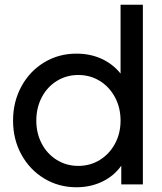

<svg xmlns="http://www.w3.org/2000/svg" viewBox="-20 -777 682 809"><path d="M35 -269Q35 -348 70 -412.5Q105 -477 166 -514Q227 -551 302 -551Q361 -551 408.5 -529Q456 -507 488 -467V-757H582V0H491V-79Q461 -36 411.5 -12Q362 12 302 12Q227 12 166 -25Q105 -62 70 -126Q35 -190 35 -269ZM310 -78Q360 -78 400.5 -103Q441 -128 464.5 -171.5Q488 -215 488 -269Q488 -323 464.5 -367Q441 -411 400.5 -436Q360 -461 310 -461Q260 -461 219.5 -436Q179 -411 156 -367Q133 -323 133 -269Q133 -215 156 -171.5Q179 -128 219.5 -103Q260 -78 310 -78Z"/></svg>

Font: BLUETTI 2.0 Normal
Style: Normal
Weight: 400
Designer: Stijn de Vries
Foundry: tokotype
Version: Version 2.005;October 31, 2023;FontCreator 14.0.0.2814 64-bi